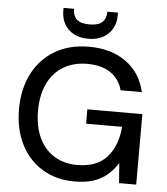

<svg xmlns="http://www.w3.org/2000/svg" viewBox="-60 -960 890 1026"><g transform="rotate(5 384.5 -447.5)"><path d="M378 12Q279 12 205 -33Q131 -78 90 -159Q49 -240 49 -348Q49 -455 90.5 -537Q132 -619 209.5 -665.5Q287 -712 393 -712Q513 -712 592.5 -654.5Q672 -597 695 -495H581Q566 -553 518 -586.5Q470 -620 392 -620Q318 -620 263.5 -587Q209 -554 180 -493Q151 -432 151 -348Q151 -263 180 -202Q209 -141 262 -109Q315 -77 384 -77Q490 -77 544 -138Q598 -199 606 -301H413V-378H708V0H616L608 -107Q583 -68 551.5 -41.5Q520 -15 478 -1.5Q436 12 378 12ZM385 -754Q338 -754 305.5 -772Q273 -790 256 -821Q239 -852 239 -892V-907H295Q295 -871 315.5 -851Q336 -831 385 -831Q433 -831 453.5 -851Q474 -871 474 -907H531V-892Q531 -852 513.5 -821Q496 -790 463.5 -772Q431 -754 385 -754Z"/></g></svg>

Font: DM Sans 9pt Medium
Style: Regular
Weight: 500
Version: Version 4.004;gftools[0.9.30]